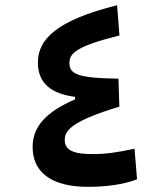

<svg xmlns="http://www.w3.org/2000/svg" viewBox="-20 -723 626 747"><path d="M321.8 3.9C389.6 3.9 459 -4.4 513.2 -25.4L503.4 -144.5C436 -129.4 389.6 -123.5 340.3 -123.5C264.6 -123.5 231.9 -138.7 231.9 -179.2C231.9 -215.8 260.3 -252.4 444.3 -308.1L440.9 -417C285.2 -418.9 250 -433.6 250 -478C250 -515.6 276.4 -543 444.8 -585L435.5 -702.6C198.7 -643.6 127.4 -569.3 127.4 -479.5C127.4 -397 182.1 -357.9 272 -346.2V-336.4C158.2 -287.1 106.9 -230 106.9 -150.9C106.9 -52.2 181.2 3.9 321.8 3.9Z"/></svg>

Font: Cascadia Mono SemiBold
Style: Regular
Weight: 600
Monospace: yes
Designer: Aaron Bell
Foundry: Saja Typeworks
Version: Version 2404.023